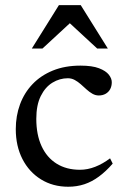

<svg xmlns="http://www.w3.org/2000/svg" viewBox="-20 -700 477 730"><path d="M286 -450.5Q330.5 -450.5 356.5 -440.5Q382.5 -430.5 393.8 -416Q405 -401.5 405 -387.5Q405 -372.5 399 -361.2Q393 -350 381.8 -343.5Q370.5 -337 355.5 -337Q343 -337 331.5 -343.5Q320 -350 309 -360Q298 -370 287 -379.8Q276 -389.5 264 -396Q252 -402.5 238 -402.5Q207 -402.5 179.5 -385.8Q152 -369 135 -334.8Q118 -300.5 118 -248Q118 -188 138 -144.5Q158 -101 195.2 -77.8Q232.5 -54.5 284 -54.5Q313 -54.5 341.8 -65.8Q370.5 -77 398.5 -98L408.5 -78Q383 -48.5 356.2 -28.8Q329.5 -9 300.8 0.5Q272 10 239.5 10Q181 10 135.8 -18Q90.5 -46 65.2 -95.5Q40 -145 40 -209Q40 -259.5 56.2 -303.5Q72.5 -347.5 103.8 -380.2Q135 -413 181 -431.8Q227 -450.5 286 -450.5ZM101 -515.5 204 -680.5H287L390 -515.5H349.5L237.5 -619H253.5L141.5 -515.5Z"/></svg>

Font: Newsreader 16pt 16pt
Style: Regular
Weight: 400
Version: Version 1.003